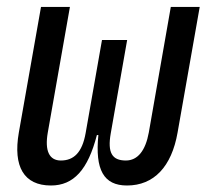

<svg xmlns="http://www.w3.org/2000/svg" viewBox="-20 -538 626 567"><path d="M355 9.8C434.6 9.8 486.8 -45.9 504.4 -146.5L569.8 -517.6H484.4L419.4 -146.5C409.7 -93.3 386.7 -64 351.6 -64C311 -64 296.9 -86.9 307.1 -144.5L355.5 -419.9H281.2L232.9 -145C222.7 -87.4 197.8 -64 159.7 -64C125 -64 111.8 -93.3 121.1 -146.5L186.5 -517.6H101.1L35.6 -146.5C18.1 -45.9 50.8 9.8 130.4 9.8C197.3 9.8 239.7 -36.6 266.1 -139.2H270.5C260.3 -36.6 286.1 9.8 355 9.8Z"/></svg>

Font: Cascadia Mono NF SemiLight
Style: Italic
Weight: 350
Italic angle: -10°
Monospace: yes
Designer: Aaron Bell
Foundry: Saja Typeworks
Version: Version 2404.023